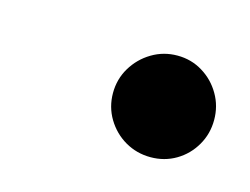

<svg xmlns="http://www.w3.org/2000/svg" viewBox="-36 -510 286 220"><g transform="rotate(15 106.5 -400.0)"><path d="M153.5 -340Q137 -340 123.2 -348Q109.5 -356 101.2 -369.8Q93 -383.5 93 -400Q93 -416.5 101.2 -430.2Q109.5 -444 123.2 -452.2Q137 -460.5 153.5 -460.5Q170 -460.5 183.5 -452.2Q197 -444 205 -430.2Q213 -416.5 213 -400Q213 -383.5 205 -369.8Q197 -356 183.5 -348Q170 -340 153.5 -340Z"/></g></svg>

Font: Bodoni Moda 28pt
Style: Italic
Weight: 400
Italic angle: -13°
Designer: Owen Earl
Foundry: indestructible type
Version: Version 2.004